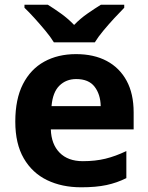

<svg xmlns="http://www.w3.org/2000/svg" viewBox="-20 -786 631 816"><path d="M303 -556Q379 -556 433.5 -527Q488 -498 518 -443Q548 -388 548 -308V-236H196Q198 -173 233.5 -137Q269 -101 332 -101Q385 -101 428 -111.5Q471 -122 517 -144V-29Q477 -9 432.5 0.5Q388 10 325 10Q243 10 180 -20.5Q117 -51 81 -113Q45 -175 45 -269Q45 -365 77.5 -428.5Q110 -492 168 -524Q226 -556 303 -556ZM304 -450Q261 -450 232.5 -422Q204 -394 199 -335H408Q407 -385 382 -417.5Q357 -450 304 -450ZM209 -606Q195 -629 172.5 -656Q150 -683 126.5 -709Q103 -735 84 -753V-766H183Q209 -750 239 -728.5Q269 -707 295 -680Q321 -707 352 -728.5Q383 -750 409 -766H508V-753Q490 -735 466 -709Q442 -683 419.5 -656Q397 -629 383 -606Z"/></svg>

Font: Noto Sans Cham
Style: Regular
Weight: 400
Designer: Monotype Design Team
Foundry: Monotype Imaging Inc.
Version: Version 2.002